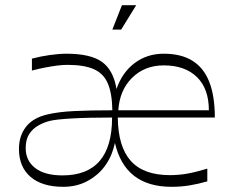

<svg xmlns="http://www.w3.org/2000/svg" viewBox="-20 -704 884 740"><path d="M224 16Q142 16 97.5 -22.5Q53 -61 53 -130Q53 -180 80 -215Q107 -250 163 -263Q205 -273 267 -276Q329 -279 413 -279Q412 -344 395.5 -382.5Q379 -421 341.5 -437.5Q304 -454 240 -454Q220 -454 198 -451Q176 -448 152.5 -443.5Q129 -439 103 -432V-478Q137 -487 172.5 -492Q208 -497 236 -497Q329 -497 373 -465.5Q417 -434 429 -361Q451 -425 499 -461Q547 -497 611 -497Q678 -497 721.5 -470Q765 -443 786.5 -388.5Q808 -334 808 -251H434Q435 -139 484 -84Q533 -29 635 -29Q670 -29 703 -35Q736 -41 779 -54V-5Q744 5 711 10.5Q678 16 641 16Q462 16 423 -153Q418 -131 410 -110.5Q402 -90 389 -71Q365 -34 322 -9Q279 16 224 16ZM221 -28Q316 -28 364 -83.5Q412 -139 412 -251Q320 -251 258 -247.5Q196 -244 172 -238Q151 -233 129 -221Q107 -209 93 -188Q79 -167 79 -133Q79 -85 115.5 -56.5Q152 -28 221 -28ZM436 -279H785Q785 -362 739 -407Q693 -452 611 -452Q538 -452 489.5 -404.5Q441 -357 436 -279ZM413 -590 450 -684H505L447 -590Z"/></svg>

Font: Ojuju Light
Style: Regular
Weight: 300
Designer: Chisaokwu Joboson, Mirko Velimirovic
Foundry: Udi Foundry
Version: Version 1.000